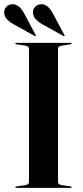

<svg xmlns="http://www.w3.org/2000/svg" viewBox="-40 -907 400 927"><path d="M240 -27Q240 -16 259.5 -13L300 -7Q306 -6 306 -3Q306 0 301 0H39Q34 0 34 -3Q34 -6 40 -7L80.5 -13Q100 -16 100 -27V-673Q100 -684 80.5 -687L40 -693Q34 -694 34 -697Q34 -700 39 -700H301Q306 -700 306 -697Q306 -694 300 -693L259.5 -687Q240 -684 240 -673ZM78.5 -839 131.5 -739Q134 -735 132.5 -733.5Q131 -731.5 127.5 -733.5L30 -787.5Q10.5 -797.5 -4.2 -811.8Q-19 -826 -20 -847Q-20.5 -863 -9 -874.5Q2.5 -886 20 -886.5Q52.5 -888 78.5 -839ZM217 -839 270.5 -739Q273 -735 271.5 -733.5Q269.5 -731.5 266 -733.5L168.5 -787.5Q149.5 -797.5 134.8 -811.8Q120 -826 119 -847Q118.5 -863 130 -874.5Q141.5 -886 158.5 -886.5Q191.5 -888 217 -839Z"/></svg>

Font: Fraunces 144pt SemiBold
Style: Regular
Weight: 600
Version: Version 1.000;[0bf87f6ff]